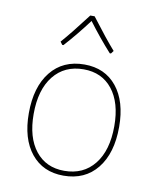

<svg xmlns="http://www.w3.org/2000/svg" viewBox="-77 -718 641 784"><g transform="rotate(10 243.5 -326.5)"><path d="M142 -520 133 -532Q171 -575 234 -658H252Q315 -575 353 -532L344 -520H339Q291 -573 243 -637Q195 -573 147 -520ZM246 -457Q331 -457 380 -396.5Q429 -336 429 -230Q429 -121 378.5 -58Q328 5 239 5Q154 5 105 -55.5Q56 -116 56 -222Q56 -331 106.5 -394Q157 -457 246 -457ZM246 -437Q167 -437 121.5 -380Q76 -323 76 -222Q76 -125 119.5 -70Q163 -15 239 -15Q318 -15 363.5 -72Q409 -129 409 -230Q409 -327 365.5 -382Q322 -437 246 -437Z"/></g></svg>

Font: Alegreya Sans Thin
Style: Regular
Weight: 100
Designer: Juan Pablo del Peral
Foundry: Huerta Tipografica
Version: Version 2.007